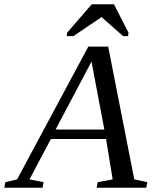

<svg xmlns="http://www.w3.org/2000/svg" viewBox="-75 -878 709 898"><path d="M129 -26 124 0H-55L-50 -26L5 -39L338 -660H431L553 -39L614 -26L609 0H377L382 -26L452 -39L421 -228H163L63 -39ZM353 -590 185 -272H413ZM237 -709 239 -725 354 -858H458L526 -725L524 -709H501L400 -798L268 -709Z"/></svg>

Font: Libra Serif Modern
Style: Italic
Weight: 400
Italic angle: -12°
Designer: Stefan Peev, Context Ltd
Foundry: Stefan Peev, Context Ltd
Version: Version 1.000